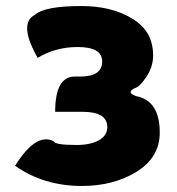

<svg xmlns="http://www.w3.org/2000/svg" viewBox="-20 -603 588 637"><path d="M252 14Q125 14 30 -53Q100 -165 159 -134Q162 -122 234 -122Q279 -122 307 -137Q336 -153 336 -181Q336 -232 255 -232H163Q163 -349 228 -349H246Q319 -349 319 -399Q319 -447 238 -447Q164 -447 105 -411Q40 -525 96 -554Q129 -583 250 -583Q351 -583 419 -541Q488 -500 488 -419Q488 -381 465 -347Q443 -314 426 -310Q398 -296 432 -284Q510 -269 510 -163Q510 -81 433 -33Q356 14 252 14Z"/></svg>

Font: Swei Half Moon CJK SC
Style: Black
Weight: 900
Version: Version 2.071